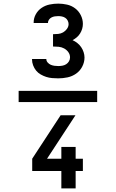

<svg xmlns="http://www.w3.org/2000/svg" viewBox="-20 -873 640 1061"><path d="M517 -309H83V-371H517ZM302 -440Q285 -440 268 -441.5Q251 -443 235.5 -448Q220 -453 205 -461.5Q190 -470 179.5 -483Q169 -496 163 -512Q157 -528 157 -544V-547H236V-546Q236 -536 243.5 -527.5Q251 -519 260.5 -515Q270 -511 280.5 -509.5Q291 -508 302 -508Q313 -508 324.5 -510Q336 -512 345.5 -518Q355 -524 361 -534Q367 -544 367 -556Q367 -572 357.5 -585Q348 -598 334 -605.5Q320 -613 304 -614.5Q288 -616 273 -616V-684Q287 -684 301.5 -685.5Q316 -687 328.5 -694Q341 -701 350 -713.5Q359 -726 359 -740Q359 -750 354 -759.5Q349 -769 340.5 -774.5Q332 -780 322 -782Q312 -784 302 -784Q292 -784 282.5 -782.5Q273 -781 264.5 -776.5Q256 -772 250.5 -764Q245 -756 245 -747V-746H166V-749Q166 -773 178 -794.5Q190 -816 210 -829.5Q230 -843 254 -848Q278 -853 302 -853Q326 -853 350.5 -847.5Q375 -842 395 -827Q415 -812 426.5 -789Q438 -766 438 -741Q438 -727 434 -713.5Q430 -700 422.5 -688Q415 -676 404.5 -667Q394 -658 381 -651Q395 -645 407.5 -635Q420 -625 428.5 -612.5Q437 -600 442 -585Q447 -570 447 -555Q447 -529 434.5 -505Q422 -481 400.5 -466Q379 -451 353.5 -445.5Q328 -440 302 -440ZM319 168V72H158V4L315 -236H397L240 4H319V-61H398V4H438V72H398V168Z"/></svg>

Font: Iosevka Semibold Extended
Style: Regular
Weight: 600
Width: 7
Monospace: yes
Designer: Belleve Invis
Foundry: Belleve Invis
Version: Version 32.5.0; ttfautohint (v1.8.4)